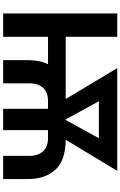

<svg xmlns="http://www.w3.org/2000/svg" viewBox="208 -976 768 1224"><g transform="rotate(90 592.0 -364.0)"><path d="M363.3 0V-157.2Q363.3 -233.4 389.6 -286.1H214.8V0H65.9V-727.5H214.8V-398.9H611.3L414.1 -727.5H1069.3L871.1 -398.9Q1004.4 -397.5 1063 -332Q1121.6 -266.6 1121.6 -157.2V0H973.6V-166Q973.6 -224.1 944.3 -255.1Q915 -286.1 860.4 -286.1H809.6V0H673.8V-286.1H624.5Q569.8 -286.1 540.5 -255.1Q511.2 -224.1 511.2 -166V0ZM741.2 -398.9H745.1L861.3 -610.4H625.5Z"/></g></svg>

Font: Inter
Style: Bold
Weight: 700
Designer: Rasmus Andersson
Foundry: rsms
Version: Version 4.001;git-9221beed3